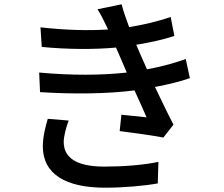

<svg xmlns="http://www.w3.org/2000/svg" viewBox="-20 -825 1040 892"><path d="M202 -273C191 -237 179 -188 179 -145C179 -15 287 47 468 47C556 47 655 38 713 27L716 -73C646 -58 551 -51 465 -51C329 -51 276 -96 276 -166C276 -191 287 -234 299 -265ZM843 -551C799 -535 740 -517 663 -503C650 -532 639 -557 631 -575L613 -617C679 -628 739 -641 790 -658L773 -746C714 -726 648 -710 580 -699C566 -737 553 -773 545 -805L433 -782C448 -758 458 -739 474 -705L482 -688C389 -682 284 -685 168 -698L174 -607C296 -595 420 -595 519 -604C526 -587 534 -569 542 -551L569 -488C453 -475 312 -474 162 -488L166 -397C319 -387 480 -389 605 -405C625 -362 644 -318 661 -280C632 -283 589 -287 544 -292L536 -216C600 -208 687 -196 739 -186L786 -246C758 -299 728 -363 700 -421C764 -433 820 -447 862 -462Z"/></svg>

Font: Noto Sans CJK JP Medium
Style: Regular
Weight: 500
Designer: Ryoko NISHIZUKA (kana & ideographs); Paul D. Hunt (Latin, Greek & Cyrillic); Wenlong ZHANG (bopomofo); Sandoll Communica
Foundry: Adobe Systems Incorporated
Version: Version 1.004;PS 1.004;hotconv 1.0.82;makeotf.lib2.5.63406